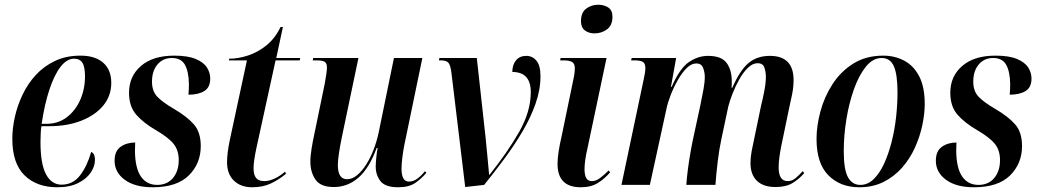

<svg xmlns="http://www.w3.org/2000/svg" viewBox="-20 -781 4391 811"><path d="M222 10Q135 10 83.5 -40.5Q32 -91 32 -195Q32 -238 42.5 -286Q53 -334 75 -380.5Q97 -427 131 -464Q165 -501 212 -523.5Q259 -546 320 -546Q382 -546 416 -516Q450 -486 450 -431Q450 -376 416 -335Q382 -294 323 -271Q264 -248 190 -248H155Q153 -239 152 -217Q151 -195 151 -182Q151 -88 174.5 -44.5Q198 -1 240 -1Q288 -1 318 -40Q348 -79 365 -139Q372 -137 376.5 -129Q381 -121 381 -104Q381 -79 363.5 -52.5Q346 -26 310.5 -8Q275 10 222 10ZM176 -258Q226 -258 262.5 -286Q299 -314 319 -359.5Q339 -405 339 -458Q339 -499 328 -516Q317 -533 293 -533Q262 -533 235.5 -498.5Q209 -464 188.5 -402Q168 -340 156 -258Z M625 10Q550 10 507 -21.5Q464 -53 464 -102Q464 -143 489.5 -161Q515 -179 551 -179Q550 -162 550 -143Q551 -70 575.5 -35Q600 0 644 0Q686 0 710.5 -29Q735 -58 735 -105Q735 -146 713.5 -173Q692 -200 639 -231Q587 -261 556 -296Q525 -331 525 -389Q525 -459 575.5 -502.5Q626 -546 716 -546Q773 -546 806.5 -532Q840 -518 854 -496Q868 -474 868 -449Q868 -412 843 -396.5Q818 -381 776 -381Q777 -393 777.5 -404Q778 -415 778 -426Q777 -479 761 -507.5Q745 -536 706 -536Q668 -536 645 -508.5Q622 -481 622 -436Q622 -397 643.5 -373.5Q665 -350 715 -321Q771 -288 799.5 -255Q828 -222 828 -164Q828 -90 777.5 -40Q727 10 625 10Z M1045 10Q997 10 968 -18Q939 -46 939 -96Q939 -134 951 -191L1023 -526H947L948 -533Q986 -533 1027.5 -546.5Q1069 -560 1105.5 -589.5Q1142 -619 1165 -667H1175L1147 -536H1248L1246 -526H1144L1064 -160Q1051 -101 1051 -70Q1051 -43 1061.5 -29.5Q1072 -16 1097 -16Q1117 -16 1140.5 -27Q1164 -38 1184 -56L1188 -47Q1158 -22 1124 -6Q1090 10 1045 10Z M1662 10Q1607 10 1587 -16Q1567 -42 1567 -77Q1567 -91 1569.5 -116Q1572 -141 1575 -156H1571Q1540 -71 1494.5 -31Q1449 9 1390 9Q1334 9 1312.5 -22.5Q1291 -54 1291 -98Q1291 -123 1296.5 -156Q1302 -189 1308 -216L1352 -429Q1356 -452 1358.5 -469.5Q1361 -487 1361 -496Q1361 -513 1352 -519.5Q1343 -526 1318 -526H1301L1303 -536H1494L1423 -197Q1417 -168 1412 -135.5Q1407 -103 1407 -84Q1407 -24 1446 -24Q1468 -24 1489 -41.5Q1510 -59 1528 -88Q1546 -117 1559 -151.5Q1572 -186 1579 -219L1644 -536H1764L1688 -169Q1683 -144 1679.5 -116Q1676 -88 1676 -69Q1676 -14 1707 -14Q1726 -14 1743 -26.5Q1760 -39 1775 -58L1781 -51Q1760 -26 1733.5 -8Q1707 10 1662 10Z M1887 -472Q1883 -506 1874 -516Q1865 -526 1842 -526H1834L1836 -536H1994L2031 -201Q2035 -159 2039 -118.5Q2043 -78 2046 -43H2048Q2124 -138 2173 -224Q2222 -310 2222 -392Q2222 -477 2144 -477Q2144 -507 2159.5 -526Q2175 -545 2203 -545Q2229 -545 2246 -524.5Q2263 -504 2263 -459Q2263 -402 2242 -342.5Q2221 -283 2186 -224Q2151 -165 2109 -108.5Q2067 -52 2025 0L1945 9Z M2491 -640Q2467 -640 2450.5 -652.5Q2434 -665 2434 -691Q2434 -728 2456 -744.5Q2478 -761 2507 -761Q2531 -761 2549 -749.5Q2567 -738 2567 -710Q2567 -674 2544 -657Q2521 -640 2491 -640ZM2433 10Q2335 10 2335 -89Q2335 -111 2339.5 -140.5Q2344 -170 2353 -209L2402 -446Q2405 -459 2406.5 -471Q2408 -483 2408 -493Q2408 -511 2397.5 -518.5Q2387 -526 2358 -526H2346L2348 -536H2542L2462 -157Q2449 -102 2449 -66Q2449 -43 2456 -29.5Q2463 -16 2480 -16Q2498 -16 2516 -30Q2534 -44 2551 -61L2557 -53Q2535 -27 2506 -8.5Q2477 10 2433 10Z M3256 9Q3204 9 3177 -17.5Q3150 -44 3150 -92Q3150 -116 3155 -143Q3160 -170 3167 -201L3195 -336Q3201 -359 3208 -394.5Q3215 -430 3215 -457Q3215 -476 3209 -495Q3203 -514 3180 -514Q3159 -514 3139 -494.5Q3119 -475 3102.5 -445.5Q3086 -416 3074 -385Q3062 -354 3056 -330L3027 -193Q3018 -152 3011.5 -98Q3005 -44 3002 0H2879Q2881 -31 2886 -69Q2891 -107 2898 -145.5Q2905 -184 2912 -215L2938 -335Q2946 -374 2951.5 -404Q2957 -434 2957 -457Q2957 -475 2950 -494Q2943 -513 2921 -513Q2900 -513 2880 -493Q2860 -473 2842.5 -442Q2825 -411 2812.5 -378.5Q2800 -346 2795 -321L2725 0H2605L2699 -446Q2702 -459 2704 -471.5Q2706 -484 2706 -493Q2706 -513 2695.5 -519.5Q2685 -526 2659 -526H2646L2648 -536H2836L2814 -414H2817Q2851 -492 2889.5 -518.5Q2928 -545 2971 -545Q3027 -545 3049 -515.5Q3071 -486 3071 -438Q3071 -432 3071 -424.5Q3071 -417 3070 -410H3073Q3106 -485 3142 -515Q3178 -545 3232 -545Q3332 -545 3332 -443Q3332 -412 3325.5 -381Q3319 -350 3313 -323L3279 -159Q3269 -107 3269 -74Q3269 -16 3307 -16Q3326 -16 3341 -29Q3356 -42 3371 -58L3377 -50Q3356 -25 3328 -8Q3300 9 3256 9Z M3610 10Q3529 10 3479 -40.5Q3429 -91 3429 -194Q3429 -249 3445.5 -310.5Q3462 -372 3496.5 -425.5Q3531 -479 3584.5 -512.5Q3638 -546 3711 -546Q3759 -546 3799 -525Q3839 -504 3862.5 -459Q3886 -414 3886 -342Q3886 -299 3875.5 -250.5Q3865 -202 3844 -156Q3823 -110 3790 -72.5Q3757 -35 3712 -12.5Q3667 10 3610 10ZM3614 0Q3645 0 3670 -24Q3695 -48 3714 -89Q3733 -130 3746 -181Q3759 -232 3765 -286Q3771 -340 3771 -390Q3771 -467 3755.5 -501.5Q3740 -536 3704 -536Q3667 -536 3637.5 -499.5Q3608 -463 3587 -404Q3566 -345 3555 -276.5Q3544 -208 3544 -143Q3544 -64 3562 -32Q3580 0 3614 0Z M4094 10Q4019 10 3976 -21.5Q3933 -53 3933 -102Q3933 -143 3958.5 -161Q3984 -179 4020 -179Q4019 -162 4019 -143Q4020 -70 4044.5 -35Q4069 0 4113 0Q4155 0 4179.5 -29Q4204 -58 4204 -105Q4204 -146 4182.5 -173Q4161 -200 4108 -231Q4056 -261 4025 -296Q3994 -331 3994 -389Q3994 -459 4044.5 -502.5Q4095 -546 4185 -546Q4242 -546 4275.5 -532Q4309 -518 4323 -496Q4337 -474 4337 -449Q4337 -412 4312 -396.5Q4287 -381 4245 -381Q4246 -393 4246.5 -404Q4247 -415 4247 -426Q4246 -479 4230 -507.5Q4214 -536 4175 -536Q4137 -536 4114 -508.5Q4091 -481 4091 -436Q4091 -397 4112.5 -373.5Q4134 -350 4184 -321Q4240 -288 4268.5 -255Q4297 -222 4297 -164Q4297 -90 4246.5 -40Q4196 10 4094 10Z"/></svg>

Font: Noto Serif Display Condensed SemiBold
Style: Italic
Weight: 600
Width: 3
Italic angle: -12°
Designer: Monotype Design Team
Foundry: Monotype Imaging Inc.
Version: Version 2.009